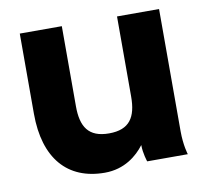

<svg xmlns="http://www.w3.org/2000/svg" viewBox="-64 -577 704 659"><g transform="rotate(-10 288.0 -247.5)"><path d="M191.9 -507.8H45.4V-228.5C45.4 -72.3 120.6 13.2 250.5 13.2C319.3 13.2 364.3 -24.9 389.6 -58.6C389.6 -29.3 399.9 0 399.9 0H541.5C541.5 0 530.8 -32.2 530.8 -82V-507.8H384.3V-228.5C384.3 -157.2 359.9 -117.2 288.1 -117.2C216.3 -117.2 191.9 -157.2 191.9 -228.5Z"/></g></svg>

Font: Giphurs ExtraBold
Style: Regular
Weight: 800
Version: Version 1.000